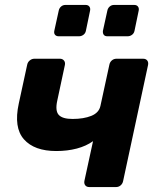

<svg xmlns="http://www.w3.org/2000/svg" viewBox="-20 -758 636 778"><path d="M342 0Q331 0 325.5 -7Q320 -14 322 -25L357 -186Q329 -166 291 -156Q253 -146 208 -146Q119 -146 77 -193.5Q35 -241 56 -338L90 -495Q92 -506 100.5 -513Q109 -520 119 -520H223Q233 -520 239 -513Q245 -506 243 -495L212 -350Q203 -309 218 -292.5Q233 -276 274 -276Q319 -276 350 -288.5Q381 -301 387 -329L423 -495Q425 -506 433 -513Q441 -520 452 -520H560Q571 -520 576.5 -513Q582 -506 580 -495L479 -25Q477 -14 469 -7Q461 0 450 0ZM415 -611Q405 -611 400.5 -617Q396 -623 397 -633L415 -715Q417 -725 424.5 -731.5Q432 -738 442 -738H524Q534 -738 539 -731.5Q544 -725 542 -715L525 -633Q523 -623 515 -617Q507 -611 497 -611ZM218 -611Q208 -611 203 -617Q198 -623 200 -633L218 -715Q220 -725 227.5 -731.5Q235 -738 245 -738H327Q337 -738 342 -731.5Q347 -725 345 -715L328 -633Q326 -623 318 -617Q310 -611 300 -611Z"/></svg>

Font: Rubik Light SemiBold
Style: Italic
Weight: 600
Italic angle: -12°
Version: Version 2.104